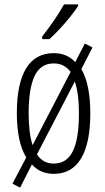

<svg xmlns="http://www.w3.org/2000/svg" viewBox="-20 -785 482 878"><path d="M393 -267Q393 -130 350.5 -60Q308 10 226 10Q164 10 126 -33L72 73L37 55L100 -65Q57 -135 57 -268Q57 -403 99.5 -472.5Q142 -542 226 -542Q286 -542 324 -501L368 -586L403 -568L352 -469Q373 -433 383 -382Q393 -331 393 -267ZM111 -268Q111 -177 129 -121L303 -456Q274 -495 226 -495Q165 -495 138 -437Q111 -379 111 -268ZM341 -267Q341 -358 322 -412L149 -79Q176 -37 226 -37Q285 -37 313 -93.5Q341 -150 341 -267ZM337 -757Q322 -734 299 -705.5Q276 -677 251 -650.5Q226 -624 206 -606H173V-618Q204 -658 228 -693Q252 -728 273 -765H337Z"/></svg>

Font: Noto Sans ExtraCondensed Light
Style: Regular
Weight: 300
Width: 2
Designer: Monotype Design Team
Foundry: Monotype Imaging Inc.
Version: Version 2.013; ttfautohint (v1.8.4.7-5d5b)